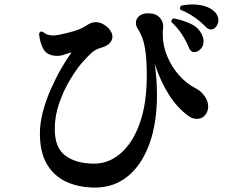

<svg xmlns="http://www.w3.org/2000/svg" viewBox="-20 -832 1040 866"><path d="M409 14Q338 14 281.5 -11Q225 -36 192.5 -90Q160 -144 160 -230Q160 -278 174 -330Q188 -382 210 -431.5Q232 -481 256.5 -523.5Q281 -566 303 -596Q290 -593 272.5 -586.5Q255 -580 239 -580Q196 -580 178.5 -606.5Q161 -633 156 -680Q161 -694 174 -688Q182 -680 194 -676Q206 -672 219 -672Q227 -672 235 -673.5Q243 -675 251 -676Q271 -680 308 -690Q345 -700 373 -719Q393 -732 412 -732Q439 -732 464 -710Q487 -689 487 -666Q487 -651 475 -637.5Q463 -624 434 -616Q409 -609 391 -592Q373 -575 349 -548Q324 -519 295.5 -471.5Q267 -424 247 -366.5Q227 -309 227 -250Q227 -165 275.5 -129.5Q324 -94 405 -94Q471 -94 525 -141Q579 -188 610.5 -276.5Q642 -365 642 -491Q642 -557 636.5 -597Q631 -637 622 -661Q613 -685 602 -701Q593 -715 593 -728Q593 -747 607.5 -759.5Q622 -772 648 -772Q683 -772 700.5 -752.5Q718 -733 716 -709Q715 -702 714.5 -695Q714 -688 714 -680Q714 -626 735 -576.5Q756 -527 790 -490Q824 -453 862 -434Q886 -422 902.5 -399Q919 -376 919 -351Q919 -336 912 -323Q897 -296 868 -296Q847 -296 830 -309Q778 -347 740.5 -407Q703 -467 678 -544Q683 -507 685.5 -472.5Q688 -438 688 -405Q688 -276 653.5 -182Q619 -88 556.5 -37Q494 14 409 14ZM833 -615Q821 -645 801.5 -675.5Q782 -706 753 -733V-735Q753 -747 764 -749Q810 -740 843.5 -723Q877 -706 891 -675Q898 -661 898 -646Q898 -624 884.5 -610.5Q871 -597 857 -597Q840 -597 833 -615ZM909 -710Q887 -733 858 -753.5Q829 -774 794 -788Q792 -792 792 -795Q792 -803 799 -807Q811 -809 823 -810.5Q835 -812 847 -812Q876 -812 901 -805Q926 -798 944 -783Q955 -773 960 -762.5Q965 -752 965 -742Q965 -725 955 -712Q945 -699 931 -699Q920 -699 909 -710Z"/></svg>

Font: Zen Antique
Style: Regular
Weight: 400
Designer: Yoshimichi Ohira
Foundry: Positype
Version: Version 1.001